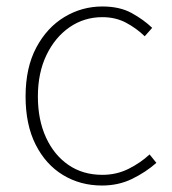

<svg xmlns="http://www.w3.org/2000/svg" viewBox="-20 -560 532 593"><path d="M295 13Q228 13 174.5 -19.5Q121 -52 90 -113.5Q59 -175 59 -262Q59 -351 92 -413Q125 -475 179 -507.5Q233 -540 296 -540Q350 -540 387 -519.5Q424 -499 450 -474L427 -448Q401 -473 369 -490Q337 -507 296 -507Q240 -507 195 -476Q150 -445 123.5 -390Q97 -335 97 -262Q97 -190 122 -135.5Q147 -81 191.5 -50.5Q236 -20 296 -20Q340 -20 377 -38.5Q414 -57 442 -83L463 -57Q430 -28 388 -7.5Q346 13 295 13Z"/></svg>

Font: Noto Sans KR Thin
Style: Regular
Weight: 100
Designer: Ryoko NISHIZUKA 西塚涼子 (kana, bopomofo & ideographs); Paul D. Hunt (Latin, Greek & Cyrillic); Sandoll Communications 산돌커뮤니
Foundry: Adobe
Version: Version 2.004-H2;hotconv 1.0.118;makeotfexe 2.5.65603